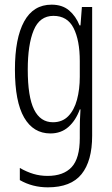

<svg xmlns="http://www.w3.org/2000/svg" viewBox="-20 -562 482 823"><path d="M201 -542Q247 -542 276 -517.5Q305 -493 321 -453H325L331 -532H375V20Q375 128 329.5 184.5Q284 241 185 241Q119 241 65 210V158Q95 175 123.5 183.5Q152 192 184 192Q252 192 287 154.5Q322 117 322 30V-2Q322 -21 322.5 -43.5Q323 -66 325 -93H322Q305 -46 273.5 -18Q242 10 196 10Q123 10 83.5 -58Q44 -126 44 -264Q44 -398 83.5 -470Q123 -542 201 -542ZM209 -494Q150 -494 124.5 -432.5Q99 -371 99 -264Q99 -147 126 -92.5Q153 -38 207 -38Q247 -38 272.5 -64Q298 -90 310 -134.5Q322 -179 322 -233V-300Q322 -389 295.5 -441.5Q269 -494 209 -494Z"/></svg>

Font: Noto Sans Malayalam ExtraCondensed Light
Style: Regular
Weight: 300
Width: 2
Designer: Jelle Bosma - Monotype Design Team
Foundry: Monotype Imaging Inc.
Version: Version 2.104; ttfautohint (v1.8.4.7-5d5b)